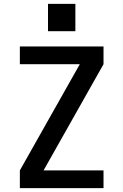

<svg xmlns="http://www.w3.org/2000/svg" viewBox="-20 -976 640 996"><path d="M83 0V-92L394 -643H83V-735H517V-643L206 -92H517V0ZM229 -814V-956H371V-814Z"/></svg>

Font: Iosevka SS04 Semibold Extended
Style: Regular
Weight: 600
Width: 7
Monospace: yes
Designer: Belleve Invis
Foundry: Belleve Invis
Version: Version 19.0.0; ttfautohint (v1.8.4)